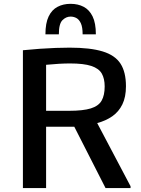

<svg xmlns="http://www.w3.org/2000/svg" viewBox="-20 -958 719 978"><path d="M96.7 0V-702.1Q140.1 -706.5 182.4 -709.5Q224.6 -712.4 263.4 -713.9Q302.2 -715.3 334.5 -715.3Q439.9 -715.3 502.9 -696Q565.9 -676.8 593.8 -633.8Q621.6 -590.8 621.6 -518.6Q621.6 -463.9 603.3 -426.3Q585 -388.7 552 -365.7Q519 -342.8 475.1 -331.1L645 -9.3V0H517.6L358.4 -312.5H214.8V0ZM214.8 -393.6H332Q403.3 -393.6 442.6 -405.8Q481.9 -418 497.6 -445.3Q513.2 -472.7 513.2 -517.6Q513.2 -557.6 498.3 -583.5Q483.4 -609.4 445.1 -622.1Q406.7 -634.8 336.9 -634.8Q311 -634.8 280.3 -633.1Q249.5 -631.3 214.8 -627.9ZM211.4 -783.2Q211.4 -840.3 227.8 -874.3Q244.1 -908.2 273.2 -923.3Q302.2 -938.5 339.4 -938.5Q377.4 -938.5 406.2 -923.3Q435.1 -908.2 451.7 -874.3Q468.3 -840.3 468.3 -783.2H400.9Q400.9 -819.3 392.1 -838.9Q383.3 -858.4 369.4 -866Q355.5 -873.5 339.4 -873.5Q316.4 -873.5 298.1 -855.2Q279.8 -836.9 279.8 -783.2Z"/></svg>

Font: Comme Medium
Style: Regular
Weight: 500
Version: Version 1.000;gftools[0.9.27]